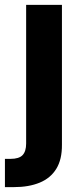

<svg xmlns="http://www.w3.org/2000/svg" viewBox="-47 -559 332 783"><path d="M59.6 -539.1H205.6V31.2Q206.1 91.3 182.6 129.4Q159.2 167.5 115 185.8Q70.8 204.1 9.3 204.1H-26.9V88.9H-4.4Q30.8 88.9 45.2 73.5Q59.6 58.1 59.6 26.4Z"/></svg>

Font: Inter 18pt
Style: Bold
Weight: 700
Designer: Rasmus Andersson
Foundry: rsms
Version: Version 4.001;git-66647c0bb